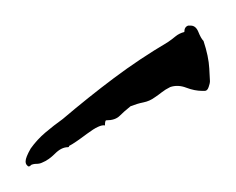

<svg xmlns="http://www.w3.org/2000/svg" viewBox="-20 -529 184 150"><path d="M2 -399Q2 -399 1 -400Q0 -401 0 -403Q0 -406 4 -413Q9 -420 15.5 -425.5Q22 -431 29 -436Q49 -453 69 -468Q89 -483 111 -496Q114 -498 117 -500.5Q120 -503 124 -504Q124 -508 127 -509H129Q133 -509 135 -504Q137 -499 139 -497Q143 -485 143.5 -475.5Q144 -466 144 -466V-465Q144 -464 143 -461Q142 -458 140 -458H138Q132 -458 125.5 -460.5Q119 -463 113 -461Q109 -459 106.5 -457Q104 -455 101 -453Q97 -450 92 -449Q87 -448 82 -446Q77 -442 73.5 -438.5Q70 -435 63 -435Q62 -435 62 -431Q58 -432 48 -424.5Q38 -417 34 -415Q34 -414 33 -414Q28 -414 23 -409Q18 -404 13 -402Q11 -401 8.5 -401Q6 -401 4 -400Q4 -399 2 -399Z"/></svg>

Font: Cherish
Style: Regular
Weight: 400
Designer: Robert E. Leuschke
Foundry: Robert E. Leuschke
Version: Version 1.005